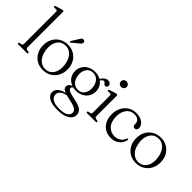

<svg xmlns="http://www.w3.org/2000/svg" viewBox="-7 -1499 2514 2514"><g transform="rotate(45 1250.0 -242.0)"><path d="M165.5 -712.5V-57.5Q165.5 -35.5 186.5 -31L212.5 -26.5Q227 -22.5 227 -12.5Q227 0 210.5 0H54Q38 0 38 -12.5Q38 -22 52.5 -26.5L79.5 -31Q100.5 -35.5 100.5 -57V-654.5Q100.5 -672.5 85 -674L45 -674.5Q32 -676 32 -686Q32 -695.5 47 -700.5L119.5 -723.5Q140.5 -730.5 148 -730.5Q165.5 -730.5 165.5 -712.5Z M517 -458.5Q582.5 -458.5 633.2 -428.2Q684 -398 712.8 -345.2Q741.5 -292.5 741.5 -223.5Q741.5 -155.5 712.5 -102.5Q683.5 -49.5 632.2 -19.5Q581 10.5 514.5 10.5Q448.5 10.5 398 -19.5Q347.5 -49.5 318.8 -102.2Q290 -155 290 -224Q290 -292 318.8 -345Q347.5 -398 398.8 -428.2Q450 -458.5 517 -458.5ZM550.5 -22Q618 -32 651 -93.8Q684 -155.5 670.5 -246.5Q656.5 -342 604.8 -389.2Q553 -436.5 482 -426Q413 -416 380.2 -354Q347.5 -292 361 -202Q375.5 -107 428 -59.5Q480.5 -12 550.5 -22ZM562 -606.5Q574.5 -628 586.2 -640.2Q598 -652.5 614.5 -650Q628.5 -648.5 635.5 -638.5Q642.5 -628.5 641 -616.5Q639.5 -603.5 629.5 -592.5Q619.5 -581.5 604.5 -570.5L520 -500.5Q511 -495 505.5 -500.5Q499.5 -505.5 506 -516Z M1086.5 -11Q1176.5 6.5 1212.2 36Q1248 65.5 1248 113.5Q1248 171 1189.5 208.2Q1131 245.5 1022.5 245.5Q909.5 245.5 858 211.5Q806.5 177.5 806.5 128.5Q806.5 90.5 837.5 59Q868.5 27.5 940.5 10Q906 -3.5 894.2 -19.2Q882.5 -35 882.5 -54.5Q882.5 -72 894.8 -88.8Q907 -105.5 937.5 -117.5Q885.5 -136.5 855 -179Q824.5 -221.5 824.5 -277.5Q824.5 -331 849.5 -371.8Q874.5 -412.5 918.5 -435.5Q962.5 -458.5 1019.5 -458.5Q1078 -458.5 1123.5 -432L1126.5 -436.5Q1167 -500.5 1218.5 -500.5Q1242 -500.5 1257.5 -487.8Q1273 -475 1273 -455Q1273 -419 1242 -419Q1227.5 -419 1219.5 -428.2Q1211.5 -437.5 1204.5 -446.5Q1197.5 -455.5 1185.5 -455.5Q1167 -455.5 1141.5 -420.5Q1173 -396.5 1190.8 -361.2Q1208.5 -326 1208.5 -284Q1208.5 -230.5 1183 -190Q1157.5 -149.5 1113.8 -126.8Q1070 -104 1015.5 -104Q987 -104 961.5 -110Q939.5 -95.5 939.5 -78Q939.5 -66 949.8 -56Q960 -46 991.5 -35.2Q1023 -24.5 1086.5 -11ZM1007.5 -431.5Q953.5 -431 921.5 -391.2Q889.5 -351.5 891.5 -288Q893.5 -217 930.5 -173.5Q967.5 -130 1025 -131Q1079.5 -131.5 1111.2 -171Q1143 -210.5 1141.5 -275Q1139.5 -345.5 1102.8 -388.8Q1066 -432 1007.5 -431.5ZM860 117Q860 160 899.2 188.5Q938.5 217 1031.5 217Q1108.5 217 1149 193Q1189.5 169 1189.5 129Q1189.5 98 1161 77Q1132.5 56 1051.5 40Q1004.5 30.5 972 21Q915 33.5 887.5 59.2Q860 85 860 117Z M1397.5 -558.5Q1375 -558.5 1360.2 -572.8Q1345.5 -587 1345.5 -609Q1345.5 -631 1360.2 -645.2Q1375 -659.5 1397.5 -659.5Q1421 -659.5 1436 -645.2Q1451 -631 1451 -609Q1451 -587.5 1436 -573Q1421 -558.5 1397.5 -558.5ZM1440 -435.5V-57.5Q1440 -35.5 1461 -31L1487 -26.5Q1501.5 -22.5 1501.5 -12.5Q1501.5 0 1485 0H1328.5Q1312.5 0 1312.5 -12.5Q1312.5 -22 1326.5 -26L1354 -31Q1375 -36 1375 -57V-377.5Q1375 -395.5 1359.5 -397L1319.5 -397.5Q1306.5 -399.5 1306.5 -409Q1306.5 -418.5 1321.5 -423.5L1394 -446.5Q1415 -454 1422.5 -454Q1440 -454 1440 -435.5Z M1946.5 -341.5Q1946.5 -322.5 1936 -310.5Q1925.5 -298.5 1908.5 -298.5Q1872 -298.5 1872 -338.5V-354Q1872 -387.5 1846 -408.5Q1820 -429.5 1773.5 -429.5Q1708 -429.5 1667 -377.2Q1626 -325 1626 -241.5Q1626 -144.5 1673.5 -92Q1721 -39.5 1793 -39.5Q1846 -39.5 1880.8 -65.8Q1915.5 -92 1928.5 -131.5Q1934.5 -142.5 1941.5 -142.5Q1952 -142.5 1951 -129Q1945.5 -90 1922 -58.5Q1898.5 -27 1860.2 -8.2Q1822 10.5 1773.5 10.5Q1711 10.5 1663.8 -18Q1616.5 -46.5 1590.2 -98Q1564 -149.5 1564 -219Q1564 -286 1591.2 -340.5Q1618.5 -395 1668 -426.8Q1717.5 -458.5 1783.5 -458.5Q1834 -458.5 1870.5 -442.2Q1907 -426 1926.8 -399.2Q1946.5 -372.5 1946.5 -341.5Z M2239 -458.5Q2304.5 -458.5 2355.2 -428.2Q2406 -398 2434.8 -345.2Q2463.5 -292.5 2463.5 -223.5Q2463.5 -155.5 2434.5 -102.5Q2405.5 -49.5 2354.2 -19.5Q2303 10.5 2236.5 10.5Q2170.5 10.5 2120 -19.5Q2069.5 -49.5 2040.8 -102.2Q2012 -155 2012 -224Q2012 -292 2040.8 -345Q2069.5 -398 2120.8 -428.2Q2172 -458.5 2239 -458.5ZM2272.5 -22Q2340 -32 2373 -93.8Q2406 -155.5 2392.5 -246.5Q2378.5 -342 2326.8 -389.2Q2275 -436.5 2204 -426Q2135 -416 2102.2 -354Q2069.5 -292 2083 -202Q2097.5 -107 2150 -59.5Q2202.5 -12 2272.5 -22Z"/></g></svg>

Font: Fraunces 72pt Soft Light
Style: Regular
Weight: 300
Version: Version 1.000;[b76b70a41]